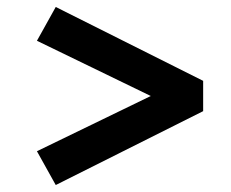

<svg xmlns="http://www.w3.org/2000/svg" viewBox="-20 -529 663 551"><path d="M140 2 86 -95 490 -291V-216L86 -412L140 -509L563 -297V-210Z"/></svg>

Font: Lexend Exa Medium
Style: Regular
Weight: 500
Designer: Bonnie Shaver-Troup, Thomas Jockin
Foundry: Lexend
Version: Version 1.007